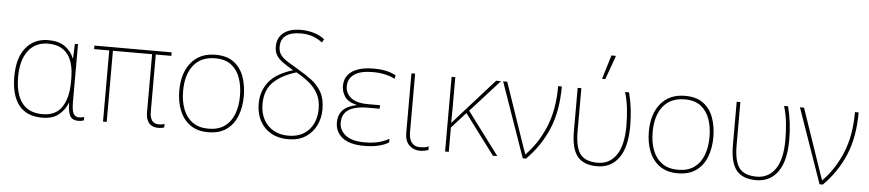

<svg xmlns="http://www.w3.org/2000/svg" viewBox="-44 -1059 6120 1352"><g transform="rotate(5 3015.5 -383.0)"><path d="M276 10Q166 10 111 -60Q56 -130 56 -262Q56 -395 115 -466.5Q174 -538 273 -538Q347 -538 391 -506.5Q435 -475 455 -425H457L461 -528H483V-119Q483 -59 495.5 -37Q508 -15 534 -15Q555 -15 571 -21V3Q555 10 533 10Q490 10 473.5 -18.5Q457 -47 457 -111H455Q437 -62 394 -26Q351 10 276 10ZM276 -15Q371 -15 414 -81.5Q457 -148 457 -258V-281Q457 -513 273 -513Q185 -513 134 -447.5Q83 -382 83 -262Q83 -142 131 -78.5Q179 -15 276 -15Z M1095 10Q1054 10 1031.5 -16Q1009 -42 1009 -92V-503H732V0H706V-503H599V-528H1145V-503H1035V-100Q1035 -59 1050 -37Q1065 -15 1099 -15Q1114 -15 1123 -17Q1132 -19 1139 -21V4Q1132 6 1120.5 8Q1109 10 1095 10Z M1678 -264Q1678 -187 1653.5 -124.5Q1629 -62 1578.5 -26Q1528 10 1449 10Q1373 10 1322.5 -26Q1272 -62 1247 -124Q1222 -186 1222 -264Q1222 -390 1283.5 -464Q1345 -538 1455 -538Q1535 -538 1584 -501.5Q1633 -465 1655.5 -403Q1678 -341 1678 -264ZM1249 -264Q1249 -191 1271 -134.5Q1293 -78 1337.5 -46.5Q1382 -15 1449 -15Q1519 -15 1563.5 -47Q1608 -79 1629.5 -135.5Q1651 -192 1651 -264Q1651 -333 1631.5 -389.5Q1612 -446 1569 -479.5Q1526 -513 1455 -513Q1356 -513 1302.5 -447Q1249 -381 1249 -264Z M2014 10Q1945 10 1894 -19Q1843 -48 1815 -100Q1787 -152 1787 -221Q1787 -310 1838 -375.5Q1889 -441 2008 -477Q1963 -503 1933 -524.5Q1903 -546 1887.5 -571Q1872 -596 1872 -633Q1872 -696 1916.5 -730.5Q1961 -765 2039 -765Q2086 -765 2130.5 -752Q2175 -739 2206 -713L2193 -689Q2164 -712 2126.5 -726Q2089 -740 2039 -740Q1971 -740 1935 -713Q1899 -686 1899 -634Q1899 -600 1915 -577.5Q1931 -555 1962.5 -535Q1994 -515 2040 -488Q2094 -457 2139 -423.5Q2184 -390 2211 -342Q2238 -294 2238 -221Q2238 -158 2212 -105.5Q2186 -53 2136.5 -21.5Q2087 10 2014 10ZM2014 -15Q2077 -15 2121 -41.5Q2165 -68 2188 -115Q2211 -162 2211 -221Q2211 -281 2188.5 -324.5Q2166 -368 2126 -401.5Q2086 -435 2033 -464Q1929 -433 1871.5 -376.5Q1814 -320 1814 -221Q1814 -159 1839 -112.5Q1864 -66 1909 -40.5Q1954 -15 2014 -15Z M2554 10Q2448 10 2397.5 -31Q2347 -72 2347 -138Q2347 -191 2378 -224.5Q2409 -258 2474 -271V-273Q2412 -288 2389.5 -323Q2367 -358 2367 -398Q2367 -448 2394.5 -479Q2422 -510 2468 -524Q2514 -538 2569 -538Q2625 -538 2663.5 -529Q2702 -520 2730 -504L2725 -479Q2696 -495 2655.5 -504Q2615 -513 2570 -513Q2482 -513 2438 -482.5Q2394 -452 2394 -398Q2394 -349 2433 -317Q2472 -285 2554 -285H2639V-260H2554Q2502 -260 2461 -248.5Q2420 -237 2397 -210.5Q2374 -184 2374 -138Q2374 -86 2418.5 -50.5Q2463 -15 2554 -15Q2604 -15 2645 -24Q2686 -33 2726 -55V-30Q2698 -11 2653.5 -0.5Q2609 10 2554 10Z M2945 10Q2902 10 2871 -19.5Q2840 -49 2840 -110V-528H2866V-114Q2866 -68 2885.5 -41.5Q2905 -15 2945 -15Q2960 -15 2975.5 -17Q2991 -19 3006 -26V0Q2994 4 2979 7Q2964 10 2945 10Z M3473 -528 3268 -301 3493 0H3462L3250 -283L3150 -172V0H3124V-528H3150V-385Q3150 -337 3150 -294Q3150 -251 3149 -204Q3166 -223 3178 -236.5Q3190 -250 3206 -268L3439 -528Z M3673 0 3488 -528H3517L3675 -66Q3678 -58 3681 -49.5Q3684 -41 3688 -30H3690Q3776 -118 3826.5 -240Q3877 -362 3877 -528H3903Q3903 -354 3849.5 -227Q3796 -100 3696 0Z M4199 10Q4102 10 4058.5 -45Q4015 -100 4015 -221V-528H4041V-225Q4041 -110 4077.5 -62.5Q4114 -15 4201 -15Q4284 -15 4332 -84Q4380 -153 4380 -292Q4380 -351 4373.5 -411Q4367 -471 4350 -528H4378Q4393 -471 4400 -412.5Q4407 -354 4407 -292Q4407 -143 4352 -66.5Q4297 10 4199 10ZM4182 -606V-612L4232 -776H4262V-769L4203 -606Z M4997 -264Q4997 -187 4972.5 -124.5Q4948 -62 4897.5 -26Q4847 10 4768 10Q4692 10 4641.5 -26Q4591 -62 4566 -124Q4541 -186 4541 -264Q4541 -390 4602.5 -464Q4664 -538 4774 -538Q4854 -538 4903 -501.5Q4952 -465 4974.5 -403Q4997 -341 4997 -264ZM4568 -264Q4568 -191 4590 -134.5Q4612 -78 4656.5 -46.5Q4701 -15 4768 -15Q4838 -15 4882.5 -47Q4927 -79 4948.5 -135.5Q4970 -192 4970 -264Q4970 -333 4950.5 -389.5Q4931 -446 4888 -479.5Q4845 -513 4774 -513Q4675 -513 4621.5 -447Q4568 -381 4568 -264Z M5323 10Q5226 10 5182.5 -45Q5139 -100 5139 -221V-528H5165V-225Q5165 -110 5201.5 -62.5Q5238 -15 5325 -15Q5408 -15 5456 -84Q5504 -153 5504 -292Q5504 -351 5497.5 -411Q5491 -471 5474 -528H5502Q5517 -471 5524 -412.5Q5531 -354 5531 -292Q5531 -143 5476 -66.5Q5421 10 5323 10Z M5771 0 5586 -528H5615L5773 -66Q5776 -58 5779 -49.5Q5782 -41 5786 -30H5788Q5874 -118 5924.5 -240Q5975 -362 5975 -528H6001Q6001 -354 5947.5 -227Q5894 -100 5794 0Z"/></g></svg>

Font: Noto Sans Thin
Style: Regular
Weight: 100
Designer: Monotype Design Team
Foundry: Monotype Imaging Inc.
Version: Version 2.007